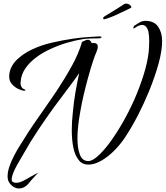

<svg xmlns="http://www.w3.org/2000/svg" viewBox="-20 -859 937 1086"><path d="M88 207Q56 207 33 175Q23 161 23 138Q23 113 33 83.5Q43 54 58.5 24Q74 -6 90 -32Q106 -58 118 -76Q139 -111 172 -159Q205 -207 239.5 -256Q274 -305 300 -344Q347 -415 386 -485.5Q425 -556 444 -622Q451 -626 462 -630.5Q473 -635 481 -634Q496 -628 498 -615L512 -616Q533 -615 533 -595Q533 -589 531 -581.5Q529 -574 526 -566Q517 -547 504.5 -508.5Q492 -470 478.5 -421Q465 -372 453 -321Q441 -270 434 -227Q427 -189 422.5 -150Q418 -111 418 -76Q418 -22 431.5 15Q445 52 480 52Q502 52 533 24Q565 -4 600.5 -52Q636 -100 673 -164Q709 -227 740 -296Q770 -365 792 -434.5Q814 -504 821 -565Q822 -577 823 -593Q824 -609 824 -626Q824 -640 823 -653Q822 -666 820 -677Q811 -718 783 -718Q767 -718 742 -701Q734 -695 734 -700Q734 -705 739 -713Q751 -721 767.5 -731Q784 -741 802 -741Q852 -741 874.5 -708Q897 -675 897 -627Q897 -572 877 -499.5Q857 -427 825 -348Q797 -279 762 -210.5Q727 -142 688 -83Q661 -42 625.5 -6.5Q590 29 552 50.5Q514 72 481 72Q444 72 425 46Q404 20 395 -23.5Q386 -67 386 -123Q386 -147 387.5 -172.5Q389 -198 392 -224Q397 -281 407 -338.5Q417 -396 428 -446Q413 -423 387.5 -389Q362 -355 334.5 -318Q307 -281 285 -252Q243 -194 198 -127Q153 -60 109 18Q104 27 93.5 44.5Q83 62 72 82.5Q61 103 53.5 123Q46 143 46 156Q46 168 54 171Q61 175 71 175Q89 175 111 164Q133 153 155.5 139.5Q178 126 197 118Q198 117 200 117Q197 117 184 130.5Q171 144 158 159Q145 174 140 181Q117 207 88 207ZM117 -346Q106 -346 85.5 -355Q65 -364 48.5 -382Q32 -400 32 -425Q32 -452 42.5 -475Q53 -498 72 -518Q108 -554 160.5 -579Q213 -604 275 -618Q336 -632 391 -640Q436 -647 480 -649.5Q524 -652 540 -653H543Q554 -653 554 -649Q554 -642 536 -642Q517 -642 496 -641.5Q475 -641 451 -638Q406 -631 358.5 -617Q311 -603 266 -582Q220 -561 184 -534Q147 -506 123.5 -472Q100 -438 97 -399Q96 -396 96 -388Q96 -378 101.5 -367.5Q107 -357 120 -353Q125 -349 123 -347Q121 -345 117 -346ZM570 -750Q562 -750 564 -759Q565 -760 566 -762Q567 -764 569 -765Q584 -774 605 -787Q626 -800 645.5 -812Q665 -824 672 -829Q678 -834 685 -837Q692 -840 699 -838Q713 -835 718.5 -827.5Q724 -820 723 -817Q722 -815 705.5 -807Q689 -799 667.5 -789Q646 -779 629 -771Q623 -768 609.5 -763Q596 -758 584.5 -754Q573 -750 570 -750Z"/></svg>

Font: Birthstone Bounce
Style: Regular
Weight: 400
Designer: Robert E. Leuschke
Foundry: Rob Leuschke
Version: Version 1.010; ttfautohint (v1.8.3)